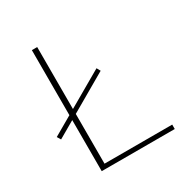

<svg xmlns="http://www.w3.org/2000/svg" viewBox="-154 -781 869 904"><g transform="rotate(-30 280.0 -329.0)"><path d="M142 0V-658H171V0ZM155 0V-24H539V0ZM51 -225 39 -245 363 -432 374 -412Z"/></g></svg>

Font: Ysabeau Office Thin
Style: Regular
Weight: 250
Designer: Christian Thalmann (Catharsis Fonts)
Version: Version 2.001;gftools[0.9.30]; featfreeze: tnum,lnum,ss02